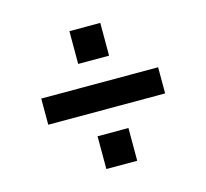

<svg xmlns="http://www.w3.org/2000/svg" viewBox="-89 -754 846 787"><g transform="rotate(-15 334.0 -360.5)"><path d="M269 -514V-653H400V-514ZM86 -305V-416H582V-305ZM269 -68V-207H400V-68Z"/></g></svg>

Font: Plus Jakarta Text
Style: Bold
Weight: 700
Designer: Gumpita Rahayu
Foundry: Tokotype Studio
Version: Version 1.000